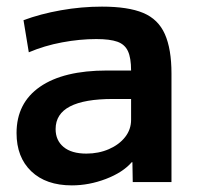

<svg xmlns="http://www.w3.org/2000/svg" viewBox="-20 -550 597 580"><path d="M197 10Q119 10 74.5 -32.5Q30 -75 30 -148Q30 -239 101 -288Q172 -337 303 -337H376Q376 -375 366.5 -395.5Q357 -416 334.5 -424Q312 -432 271 -432Q221 -432 167.5 -422Q114 -412 67 -392L51 -489Q102 -508 164 -519Q226 -530 288 -530Q367 -530 412.5 -511Q458 -492 478 -447Q498 -402 498 -328V0H381L380 -60H378Q351 -29 300 -9.5Q249 10 197 10ZM241 -86Q278 -86 309 -99.5Q340 -113 358 -136Q376 -159 376 -188V-251H321Q235 -251 191.5 -228.5Q148 -206 148 -160Q148 -126 172 -106Q196 -86 241 -86Z"/></svg>

Font: M PLUS 1 Thin SemiBold
Style: Regular
Weight: 600
Version: Version 1.001